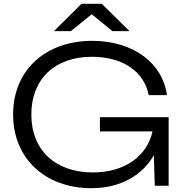

<svg xmlns="http://www.w3.org/2000/svg" viewBox="-20 -978 973 1011"><path d="M469 -70C272 -70 145 -187 145 -375C145 -563 270 -679 464 -679C629 -679 740 -599 763 -477H859C838 -642 685 -763 466 -763C221 -763 49 -610 49 -375C49 -141 221 13 461 13C615 13 731 -56 790 -161L795 0H868V-361H506V-286H783C755 -157 638 -70 469 -70ZM264 -814H353L463 -903L572 -814H662L516 -958H409Z"/></svg>

Font: Bounded Light
Style: Regular
Weight: 300
Designer: Vlad Churkin
Version: Version 3.0